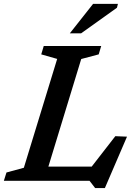

<svg xmlns="http://www.w3.org/2000/svg" viewBox="-42 -936 706 994"><path d="M378.5 -630.5 186 0H-22L-8.5 -43L81.5 -67.5L254 -631L171.5 -654.5L184.5 -698H482L469 -654.5ZM406 -39 555 -231 615.5 -228.5 501 37.5H450.5L421.5 0H81L104 -73.5H465ZM319.5 -763.5 440 -916H568.5L563.5 -896L378 -763.5Z"/></svg>

Font: Newsreader 9pt Medium
Style: Italic
Weight: 500
Italic angle: -17°
Designer: Hugues Gentile
Foundry: Production Type
Version: Version 1.003